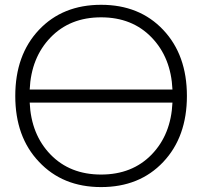

<svg xmlns="http://www.w3.org/2000/svg" viewBox="-20 -761 832 792"><path d="M102.5 -391.6H691.4Q685.5 -523.4 605.5 -606.4Q525.4 -689.5 397 -689.5Q268.6 -689.5 188.5 -606.4Q108.4 -523.4 102.5 -391.6ZM102.5 -337.9Q108.4 -206.1 188.5 -123.5Q268.6 -41 397 -41Q525.4 -41 605.5 -123.5Q685.5 -206.1 691.4 -337.9ZM140.6 -93.8Q43 -196.3 43 -365.2Q43 -534.2 140.6 -637.7Q238.3 -741.2 397 -741.2Q555.7 -741.2 653.3 -637.7Q751 -534.2 751 -365.2Q751 -196.3 653.3 -92.8Q555.7 10.7 397 10.7Q238.3 10.7 140.6 -93.8Z"/></svg>

Font: Gen Shin Gothic Light
Style: Regular
Weight: 200
Designer: [Source Han Sans]
Ryoko NISHIZUKA  (kana & ideographs); Paul D. Hunt (Latin, Greek & Cyrillic); Wenlong ZHANG  (bopomofo
Version: Version 1.002.20150607